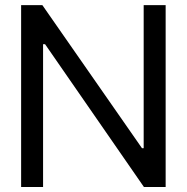

<svg xmlns="http://www.w3.org/2000/svg" viewBox="-20 -748 747 768"><path d="M642.6 -727.5V0H555.7L160.2 -571.3H152.3V0H64.5V-727.5H149.4L547.9 -155.3H554.7V-727.5Z"/></svg>

Font: Inter Tight
Style: Regular
Weight: 400
Designer: Rasmus Andersson
Foundry: rsms
Version: Version 3.002